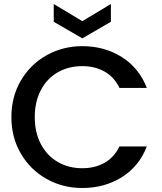

<svg xmlns="http://www.w3.org/2000/svg" viewBox="-20 -935 813 961"><path d="M535 -826 392 -743 249 -826V-915L392 -829L535 -915ZM37 -349Q37 -451 84.5 -532Q132 -613 213.5 -658.5Q295 -704 392 -704Q503 -704 589.5 -649.5Q676 -595 715 -495H578Q551 -550 503 -577Q455 -604 392 -604Q323 -604 269 -573Q215 -542 184.5 -484Q154 -426 154 -349Q154 -272 184.5 -214Q215 -156 269 -124.5Q323 -93 392 -93Q455 -93 503 -120Q551 -147 578 -202H715Q676 -102 589.5 -48Q503 6 392 6Q294 6 213 -39.5Q132 -85 84.5 -166Q37 -247 37 -349Z"/></svg>

Font: Fz Poppins Med
Style: Regular
Weight: 500
Designer: Ninad Kale (Devanagari), Jonny Pinhorn (Latin)
Foundry: Indian Type Foundry
Version: Vit hóa bi Vntype.Com & FontZin.Com